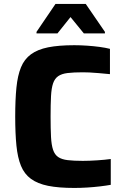

<svg xmlns="http://www.w3.org/2000/svg" viewBox="-20 -919 610 947"><path d="M346.5 8Q269.4 8 217.3 -2.4Q165.3 -12.9 132.7 -36.8Q100 -60.7 83.5 -101Q67 -141.2 61 -201.2Q55 -261.3 55 -344Q55 -426.7 61 -486.8Q67 -546.8 83.5 -587Q100 -627.3 132.7 -651.2Q165.3 -675.1 217.3 -685.6Q269.4 -696 346.5 -696Q376.8 -696 409.1 -693.8Q441.4 -691.6 471.2 -687.6Q501 -683.6 522.3 -678.1V-553.3Q490.8 -556.3 465.6 -558.5Q440.4 -560.8 421.2 -561.6Q401.9 -562.4 388.5 -562.4Q342.9 -562.4 313.6 -558.8Q284.3 -555.3 267.1 -543.4Q249.8 -531.4 241.8 -507.8Q233.7 -484.1 231.6 -444.3Q229.5 -404.6 229.5 -344Q229.5 -283.9 231.6 -243.9Q233.7 -203.9 241.8 -180Q249.8 -156.1 267.1 -144.4Q284.3 -132.7 313.6 -129.2Q342.9 -125.6 388.5 -125.6Q420.2 -125.6 459.1 -128.2Q497.9 -130.7 526.3 -134.7V-7.4Q504.3 -3.4 473.3 0.3Q442.2 4 409.4 6Q376.7 8 346.5 8ZM160.1 -754.3V-761.8L253.6 -899.5H403L497.5 -761.8V-754.3H393.5L327.8 -834.8L263.5 -754.3Z"/></svg>

Font: Saira Thin
Style: Regular
Weight: 100
Designer: Hector Gatti with collaboration of the Omnibus-Type team
Foundry: Omnibus-Type
Version: Version 1.101